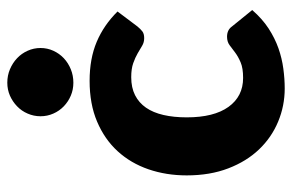

<svg xmlns="http://www.w3.org/2000/svg" viewBox="-157 -635 800 526"><g transform="rotate(-90 243.0 -372.0)"><path d="M433.5 -395.5Q426.5 -387 420 -382Q413.5 -377 401.5 -377Q390 -377 380.8 -382.5Q371.5 -388 360 -394.8Q348.5 -401.5 333 -407Q317.5 -412.5 294.5 -412.5Q266 -412.5 245.2 -402Q224.5 -391.5 211 -372Q197.5 -352.5 191 -324.2Q184.5 -296 184.5 -260.5Q184.5 -186 213.2 -146Q242 -106 292.5 -106Q319.5 -106 335.2 -112.8Q351 -119.5 362 -127.8Q373 -136 382.2 -143Q391.5 -150 405.5 -150Q424 -150 433.5 -136.5L478.5 -81Q454.5 -53.5 428 -36.2Q401.5 -19 373.8 -9.2Q346 0.5 318 4.2Q290 8 263.5 8Q216 8 172.8 -10Q129.5 -28 96.8 -62.2Q64 -96.5 44.8 -146.5Q25.5 -196.5 25.5 -260.5Q25.5 -316.5 42.2 -365.2Q59 -414 91.8 -449.8Q124.5 -485.5 172.8 -506Q221 -526.5 284.5 -526.5Q345.5 -526.5 391.5 -507Q437.5 -487.5 474.5 -450ZM374.5 -661Q374.5 -642.5 367 -626Q359.5 -609.5 346.5 -597.2Q333.5 -585 316.2 -578Q299 -571 279.5 -571Q260.5 -571 244 -578Q227.5 -585 214.8 -597.2Q202 -609.5 194.8 -626Q187.5 -642.5 187.5 -661Q187.5 -679.5 194.8 -696.2Q202 -713 214.8 -725.2Q227.5 -737.5 244 -744.8Q260.5 -752 279.5 -752Q299 -752 316.2 -744.8Q333.5 -737.5 346.5 -725.2Q359.5 -713 367 -696.2Q374.5 -679.5 374.5 -661Z"/></g></svg>

Font: Lato ExtraBold
Style: Regular
Weight: 800
Designer: Lukasz Dziedzic with Adam Twardoch and Botio Nikoltchev
Foundry: tyPoland Lukasz Dziedzic
Version: Version 2.015; 2015-08-06; http://www.latofonts.com/